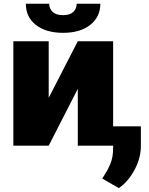

<svg xmlns="http://www.w3.org/2000/svg" viewBox="-20 -761 776 1003"><path d="M234.4 -250 386.4 -545.5H571V-100.9H715.9V-4.3Q717.3 60.4 684.3 123.6Q651.3 186.8 600.9 221.6L514.2 171.9Q518.1 165.1 526.6 151.6Q537.3 134.6 542.8 124.5Q548.3 114.3 556.1 95.9Q563.9 77.4 567.5 56.1Q571 34.8 571 9.9V0H386.4V-296.9L234.4 0H49.7V-545.5H234.4ZM380.7 -741.5H504.3Q503.9 -672.2 451.3 -630.9Q398.8 -589.5 309.7 -589.5Q220.2 -589.5 167.4 -630.9Q114.7 -672.2 115.1 -741.5H237.2Q236.9 -716.6 254.8 -699.2Q272.7 -681.8 309.7 -681.8Q345.5 -681.8 362.9 -698.7Q380.3 -715.6 380.7 -741.5Z"/></svg>

Font: Karasuma Gothic
Style: Black
Weight: 900
Designer: Rasmus Andersson / Ryoko Nishizuka
Foundry: Genbu
Version: Version 1.00